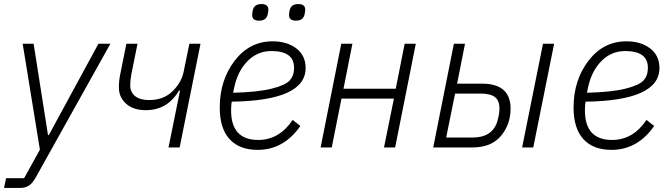

<svg xmlns="http://www.w3.org/2000/svg" viewBox="-42 -728 3307 948"><path d="M199 -61 444 -512H503L139 140Q121 174 103 187Q85 200 56 200H-22L-12 152H77L155 11L70 -512H124L195 -61Z M790 0 847 -281H842Q785 -184 678 -184Q616 -184 580.5 -216Q545 -248 545 -296Q545 -331 552 -363L582 -512H637L607 -364Q601 -332 601 -307Q601 -273 625 -253.5Q649 -234 694 -234Q766 -234 810.5 -278Q855 -322 865 -375L893 -512H948L845 0Z M1237 -626Q1203 -626 1203 -654Q1203 -662 1206 -676Q1212 -708 1249 -708Q1283 -708 1283 -680Q1283 -672 1280 -658Q1274 -626 1237 -626ZM1419 -626Q1385 -626 1385 -654Q1385 -662 1388 -676Q1394 -708 1431 -708Q1465 -708 1465 -680Q1465 -672 1462 -658Q1456 -626 1419 -626ZM1230 12Q1140 12 1091.5 -41Q1043 -94 1043 -197Q1043 -332 1116.5 -428Q1190 -524 1304 -524Q1375 -524 1421 -489Q1467 -454 1467 -392Q1467 -231 1102 -226Q1099 -207 1099 -183Q1099 -37 1233 -37Q1337 -37 1403 -136L1441 -106Q1359 12 1230 12ZM1298 -476Q1229 -476 1180 -426Q1131 -376 1114 -294L1109 -270Q1230 -273 1298.5 -290Q1367 -307 1388.5 -331Q1410 -355 1410 -393Q1410 -476 1298 -476Z M1541 0 1643 -512H1698L1654 -290H1912L1956 -512H2011L1909 0H1854L1903 -241H1644L1596 0Z M2097 0 2199 -512H2254L2215 -315H2337Q2479 -315 2479 -192Q2479 -114 2431.5 -57Q2384 0 2291 0ZM2161 -49H2291Q2397 -49 2417 -142Q2424 -169 2424 -193Q2424 -231 2402 -248.5Q2380 -266 2329 -266H2205ZM2536 0 2639 -512H2694L2591 0Z M2977 12Q2887 12 2838.5 -41Q2790 -94 2790 -197Q2790 -332 2863.5 -428Q2937 -524 3051 -524Q3122 -524 3168 -489Q3214 -454 3214 -392Q3214 -231 2849 -226Q2846 -207 2846 -183Q2846 -37 2980 -37Q3084 -37 3150 -136L3188 -106Q3106 12 2977 12ZM3045 -476Q2976 -476 2927 -426Q2878 -376 2861 -294L2856 -270Q2977 -273 3045.5 -290Q3114 -307 3135.5 -331Q3157 -355 3157 -393Q3157 -476 3045 -476Z"/></svg>

Font: IBM Plex Sans Light
Style: Italic
Weight: 300
Italic angle: -11.31°
Designer: Mike Abbink, Paul van der Laan, Pieter van Rosmalen
Foundry: Bold Monday
Version: Version 3.0